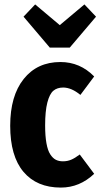

<svg xmlns="http://www.w3.org/2000/svg" viewBox="-20 -827 452 864"><path d="M359.9 -807.1 412.1 -752 293.9 -612.8H204.1L85.9 -752L138.2 -807.1L249 -713.9ZM252 -547.9Q340.3 -547.9 403.8 -482.9L341.8 -399.9Q301.3 -433.1 264.2 -433.1Q237.3 -433.1 220.2 -418.7Q203.1 -404.3 193.1 -365.7Q183.1 -327.1 183.1 -262.2Q183.1 -214.8 189 -182.4Q194.8 -149.9 206.1 -132.6Q217.3 -115.2 231 -108.2Q244.6 -101.1 263.2 -101.1Q283.2 -101.1 300 -108.2Q316.9 -115.2 338.9 -131.8L403.8 -44.9Q338.4 17.1 253.9 17.1Q145.5 17.1 85.7 -53.7Q25.9 -124.5 25.9 -261.2Q25.9 -395.5 86.7 -471.7Q147.5 -547.9 252 -547.9Z"/></svg>

Font: Fira Sans Compressed
Style: Bold
Weight: 700
Width: 1
Designer: Carrois Corporate & Edenspiekermann AG
Foundry: Carrois Corporate GbR & Edenspiekermann AG
Version: Version 4.203;PS 004.203;hotconv 1.0.88;makeotf.lib2.5.64775